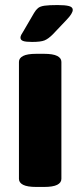

<svg xmlns="http://www.w3.org/2000/svg" viewBox="-20 -738 318 760"><path d="M124 2Q88 2 71.5 -6.5Q55 -15 55 -30V-493Q55 -508 71.5 -516.5Q88 -525 124 -525H154Q190 -525 206.5 -516.5Q223 -508 223 -493V-30Q223 -15 206.5 -6.5Q190 2 154 2ZM107 -572Q81 -572 71 -576Q61 -580 61 -589Q61 -594 64 -600Q67 -606 73 -615L115 -687Q122 -699 130.5 -706Q139 -713 156.5 -715.5Q174 -718 208 -718Q238 -718 253 -714Q268 -710 268 -699Q268 -685 244 -660L189 -602Q171 -584 156 -578Q141 -572 107 -572Z"/></svg>

Font: Asap Semi Expanded ExtraBold
Style: Regular
Weight: 800
Width: 6
Designer: Pablo Cosgaya
Foundry: Omnibus-Type
Version: Version 3.001; ttfautohint (v1.8.4.7-5d5b)